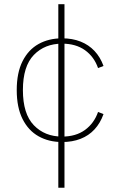

<svg xmlns="http://www.w3.org/2000/svg" viewBox="-20 -670 569 913"><path d="M257.3 -649.9V222.7H286.6V-649.9ZM275.4 -487.8Q211.9 -487.8 163.3 -460.7Q114.7 -433.6 87.2 -378.9Q59.6 -324.2 59.6 -241.7Q59.6 -159.2 87.2 -104.2Q114.7 -49.3 163.3 -22Q211.9 5.4 275.4 5.4Q324.2 5.4 363 -9.8Q401.9 -24.9 429.4 -54.7Q457 -84.5 472.2 -127.4L446.3 -137.7Q427.7 -84 384.3 -52.2Q340.8 -20.5 275.4 -20.5Q192.9 -20.5 140.9 -74.5Q88.9 -128.4 88.9 -241.7Q88.9 -355 140.9 -408.7Q192.9 -462.4 275.4 -462.4Q340.8 -462.4 384.3 -431.2Q427.7 -399.9 446.3 -346.2L472.2 -356.4Q457 -398.4 429.4 -427.7Q401.9 -457 363 -472.4Q324.2 -487.8 275.4 -487.8Z"/></svg>

Font: Estedad-FD-VF Thin
Style: Regular
Weight: 100
Designer: Amin Abedi
Version: Version 5.0